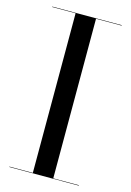

<svg xmlns="http://www.w3.org/2000/svg" viewBox="-115 -809 593 867"><g transform="rotate(15 181.0 -375.0)"><path d="M18.5 -2V0H343.5V-2H223.5V-748H343.5V-750H18.5V-748H128V-2Z"/></g></svg>

Font: Bodoni* 96pt
Style: Regular
Weight: 400
Version: Version 2.3